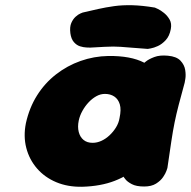

<svg xmlns="http://www.w3.org/2000/svg" viewBox="-20 -713 730 734"><path d="M294 1Q239 2 195 -16.5Q151 -35 121.5 -69Q92 -103 80.5 -147.5Q69 -192 79 -242Q92 -301 121.5 -348Q151 -395 194 -428.5Q237 -462 288 -480Q339 -498 394 -499Q480 -500 531 -473.5Q582 -447 599 -391.5Q616 -336 599 -250Q589 -200 567 -155.5Q545 -111 508 -76.5Q471 -42 418 -21.5Q365 -1 294 1ZM334 -167Q351 -167 367.5 -174.5Q384 -182 398.5 -195.5Q413 -209 423.5 -226Q434 -243 437 -262Q444 -294 438 -314Q432 -334 417 -344Q402 -354 381 -354Q364 -354 348 -345Q332 -336 318.5 -321.5Q305 -307 295 -289Q285 -271 281 -252Q276 -228 281 -208.5Q286 -189 299.5 -178Q313 -167 334 -167ZM531 0Q501 0 484 -9Q467 -18 460 -27Q453 -36 453 -36Q460 -109 468.5 -177.5Q477 -246 490.5 -318Q504 -390 528 -470Q528 -470 538.5 -478.5Q549 -487 570 -495Q591 -503 622 -500Q655 -497 670 -481Q685 -465 688 -445.5Q691 -426 688.5 -411.5Q686 -397 686 -397Q672 -346 663 -311.5Q654 -277 647.5 -245Q641 -213 635 -173Q629 -133 620 -71Q620 -71 616.5 -60.5Q613 -50 603.5 -36Q594 -22 576.5 -11Q559 0 531 0ZM325 -531Q321 -531 310 -531.5Q299 -532 286 -536Q273 -540 262.5 -552Q252 -564 249 -586Q246 -610 252.5 -625Q259 -640 269 -649Q279 -658 287.5 -661.5Q296 -665 296 -665Q326 -672 355 -678.5Q384 -685 416 -689.5Q448 -694 486 -693Q524 -692 572 -684Q572 -684 583 -679Q594 -674 607 -663.5Q620 -653 628.5 -638Q637 -623 633 -602Q628 -575 613.5 -559.5Q599 -544 583.5 -537Q568 -530 556.5 -528Q545 -526 545 -526Q503 -529 479.5 -531Q456 -533 441 -534Q426 -535 413 -535Q400 -535 380 -534Q360 -533 325 -531Z"/></svg>

Font: Sour Gummy Black
Style: Italic
Weight: 900
Italic angle: -11.3°
Designer: Stefie Justprince
Foundry: Eifetstype
Version: Version 1.000